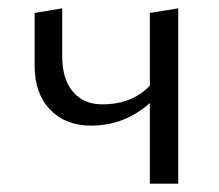

<svg xmlns="http://www.w3.org/2000/svg" viewBox="-20 -440 525 460"><path d="M339 -409 407 -420V0H339V-193Q278 -139 198 -139Q137 -139 100 -177.5Q63 -216 63 -282V-409L129 -420V-305Q129 -251 154.5 -220.5Q180 -190 225 -190Q297 -190 339 -235Z"/></svg>

Font: EauTestInfant
Style: Regular
Weight: 400
Designer: Christian Thalmann (Catharsis Fonts)
Version: Version 0.001;PS 000.001;hotconv 1.0.88;makeotf.lib2.5.64775